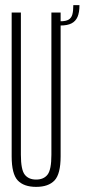

<svg xmlns="http://www.w3.org/2000/svg" viewBox="-20 -724 330 749"><path d="M121 5Q169 5 192.8 -20.2Q216.5 -45.5 216.5 -114V-675H180.5V-120Q180.5 -62 165.5 -42.8Q150.5 -23.5 121 -23.5Q91.5 -23.5 76.5 -42.8Q61.5 -62 61.5 -120V-675H25.5V-114Q25.5 -45.5 49.2 -20.2Q73 5 121 5ZM215.5 -641V-624.5Q243 -624.5 259 -632.8Q275 -641 282.5 -658.2Q290 -675.5 290 -704H266Q266 -681 262.2 -667.5Q258.5 -654 247.8 -647.5Q237 -641 215.5 -641Z"/></svg>

Font: Anybody ExtraCondensed ExtraLight
Style: Regular
Weight: 250
Width: 2
Version: Version 1.113;gftools[0.9.25]